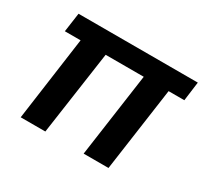

<svg xmlns="http://www.w3.org/2000/svg" viewBox="-109 -649 854 803"><g transform="rotate(30 318.5 -248.0)"><path d="M68 0 124 -404H48L61 -496H637L625 -404H549L492 0H372L429 -404H245L187 0Z"/></g></svg>

Font: Host Grotesk SemiBold
Style: Italic
Weight: 600
Italic angle: -8°
Designer: Doğukan Karapınar based on Poppins by Indian Type Foundry, Jonny Pinhorn
Foundry: Element Type
Version: Version 1.001; ttfautohint (v1.8.4.7-5d5b)